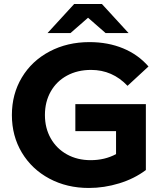

<svg xmlns="http://www.w3.org/2000/svg" viewBox="-20 -921 811 953"><path d="M354 -404H704V-77Q647 -34 572 -11Q497 12 421 12Q312 12 225 -34.5Q138 -81 88.5 -163.5Q39 -246 39 -350Q39 -454 88.5 -536.5Q138 -619 226 -665.5Q314 -712 424 -712Q516 -712 591 -681Q666 -650 717 -591L613 -495Q538 -574 432 -574Q365 -574 313 -546Q261 -518 232 -467Q203 -416 203 -350Q203 -285 232 -234Q261 -183 312.5 -154.5Q364 -126 430 -126Q500 -126 556 -156V-270H354ZM504 -757 417 -833 330 -757H216L348 -901H486L618 -757Z"/></svg>

Font: APTA Sans Regular
Style: Bold Italic
Weight: 700
Version: Version 7.200